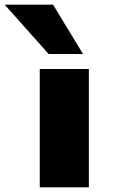

<svg xmlns="http://www.w3.org/2000/svg" viewBox="-85 -801 485 821"><path d="M85 0V-506H295V0ZM123 -570 -65 -781H142L270 -570Z"/></svg>

Font: Nunito Sans 7pt Expanded Black
Style: Regular
Weight: 900
Width: 7
Designer: Vernon Adams
Foundry: Vernon Adams
Version: Version 3.101;gftools[0.9.27]